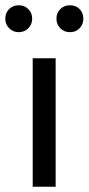

<svg xmlns="http://www.w3.org/2000/svg" viewBox="-43 -708 336 728"><path d="M81 0V-487H168V0ZM222 -586Q200 -586 185.5 -601Q171 -616 171 -637Q171 -659 185.5 -673.5Q200 -688 222 -688Q245 -688 259 -673.5Q273 -659 273 -637Q273 -616 259 -601Q245 -586 222 -586ZM28 -586Q6 -586 -8.5 -601Q-23 -616 -23 -637Q-23 -659 -8.5 -673.5Q6 -688 28 -688Q50 -688 64.5 -673.5Q79 -659 79 -637Q79 -616 64.5 -601Q50 -586 28 -586Z"/></svg>

Font: Assistant Medium
Style: Regular
Weight: 500
Designer: Hebrew By Ben Nathan, Latin by Paul Hunt
Version: Version 3.000